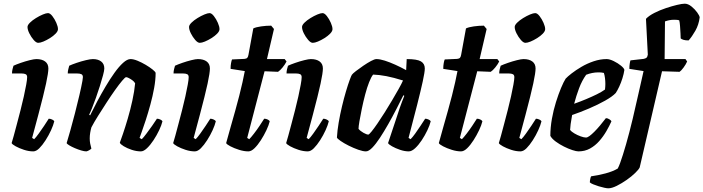

<svg xmlns="http://www.w3.org/2000/svg" viewBox="-20 -820 3810 1040"><path d="M160 0Q136 0 110 -8.5Q84 -17 65 -27.5Q46 -38 43 -45Q47 -57 54.5 -84.5Q62 -112 71.5 -148Q81 -184 91 -222.5Q101 -261 109 -297.5Q117 -334 122 -361.5Q127 -389 127 -402Q127 -414 119 -418Q111 -422 97 -422H45Q45 -434 48 -446Q51 -458 53 -464Q68 -471 92.5 -479.5Q117 -488 141 -494Q165 -500 177 -500Q207 -500 224.5 -487Q242 -474 242 -449Q242 -438 239 -418Q236 -398 229.5 -367.5Q223 -337 212.5 -295Q202 -253 187.5 -198Q173 -143 154 -73L165 -66Q175 -76 189.5 -96Q204 -116 219 -138.5Q234 -161 244 -177Q253 -177 262.5 -172.5Q272 -168 274 -163Q269 -142 256.5 -114.5Q244 -87 227 -60.5Q210 -34 193 -17Q176 0 160 0ZM187 -588Q176 -588 162.5 -603.5Q149 -619 139 -639Q129 -659 129 -674Q129 -684 142 -697Q155 -710 174.5 -722Q194 -734 212 -741.5Q230 -749 240 -749Q251 -749 263.5 -733Q276 -717 285 -696.5Q294 -676 294 -662Q294 -651 281.5 -638Q269 -625 250.5 -613.5Q232 -602 215 -595Q198 -588 187 -588Z M448 0Q437 0 420 -5Q403 -10 385.5 -17.5Q368 -25 355.5 -32.5Q343 -40 341 -45Q349 -71 361 -113.5Q373 -156 386 -206.5Q399 -257 410 -304Q415 -326 419.5 -346.5Q424 -367 426.5 -382Q429 -397 429 -402Q429 -414 421 -418Q413 -422 398 -422H347Q347 -433 350 -445Q353 -457 355 -464Q370 -471 395 -479.5Q420 -488 445 -494Q470 -500 483 -500Q511 -500 528 -487Q545 -474 545 -449Q545 -438 538 -412Q531 -386 521 -354Q511 -322 499.5 -290Q488 -258 478 -233Q468 -208 463 -199L468 -195Q485 -230 506.5 -270.5Q528 -311 552 -351.5Q576 -392 600 -425.5Q624 -459 646.5 -479.5Q669 -500 687 -500Q703 -500 725 -491Q747 -482 769 -469Q791 -456 806.5 -443.5Q822 -431 823 -425Q823 -388 815 -343.5Q807 -299 794.5 -253.5Q782 -208 769.5 -169.5Q757 -131 747.5 -105Q738 -79 736 -73L748 -66Q758 -76 773 -96Q788 -116 804 -138.5Q820 -161 830 -177Q839 -177 848.5 -172.5Q858 -168 860 -163Q855 -142 842 -114.5Q829 -87 811.5 -60.5Q794 -34 776 -17Q758 0 743 0Q719 0 693.5 -8.5Q668 -17 650 -28Q632 -39 629 -47Q634 -60 646 -95Q658 -130 672 -177.5Q686 -225 697 -275.5Q708 -326 712 -369Q706 -379 696 -386Q686 -393 677 -397.5Q668 -402 663 -402Q658 -402 641.5 -382.5Q625 -363 603 -332Q581 -301 557 -264Q533 -227 511 -192Q489 -157 475 -130Q471 -116 468.5 -100.5Q466 -85 466 -70Q466 -56 468.5 -42.5Q471 -29 475 -15Q471 -11 463.5 -6.5Q456 -2 448 0Z M1035 0Q1011 0 985 -8.5Q959 -17 940 -27.5Q921 -38 918 -45Q922 -57 929.5 -84.5Q937 -112 946.5 -148Q956 -184 966 -222.5Q976 -261 984 -297.5Q992 -334 997 -361.5Q1002 -389 1002 -402Q1002 -414 994 -418Q986 -422 972 -422H920Q920 -434 923 -446Q926 -458 928 -464Q943 -471 967.5 -479.5Q992 -488 1016 -494Q1040 -500 1052 -500Q1082 -500 1099.5 -487Q1117 -474 1117 -449Q1117 -438 1114 -418Q1111 -398 1104.5 -367.5Q1098 -337 1087.5 -295Q1077 -253 1062.5 -198Q1048 -143 1029 -73L1040 -66Q1050 -76 1064.5 -96Q1079 -116 1094 -138.5Q1109 -161 1119 -177Q1128 -177 1137.5 -172.5Q1147 -168 1149 -163Q1144 -142 1131.5 -114.5Q1119 -87 1102 -60.5Q1085 -34 1068 -17Q1051 0 1035 0ZM1062 -588Q1051 -588 1037.5 -603.5Q1024 -619 1014 -639Q1004 -659 1004 -674Q1004 -684 1017 -697Q1030 -710 1049.5 -722Q1069 -734 1087 -741.5Q1105 -749 1115 -749Q1126 -749 1138.5 -733Q1151 -717 1160 -696.5Q1169 -676 1169 -662Q1169 -651 1156.5 -638Q1144 -625 1125.5 -613.5Q1107 -602 1090 -595Q1073 -588 1062 -588Z M1325 0Q1302 0 1275 -8.5Q1248 -17 1228 -27.5Q1208 -38 1205 -45Q1217 -89 1229.5 -133Q1242 -177 1254 -219.5Q1266 -262 1276 -301.5Q1286 -341 1293.5 -374.5Q1301 -408 1306 -435L1229 -447Q1229 -464 1231.5 -478Q1234 -492 1237 -498L1304 -501Q1315 -502 1319.5 -507Q1324 -512 1326 -524L1352 -666Q1366 -673 1394 -677Q1422 -681 1449 -681L1464 -663L1426 -500H1522L1532 -487Q1524 -471 1510.5 -454.5Q1497 -438 1486 -431L1413 -434L1319 -73L1330 -66Q1340 -76 1355.5 -96Q1371 -116 1386 -138.5Q1401 -161 1411 -177Q1421 -177 1430 -172.5Q1439 -168 1441 -163Q1436 -142 1423 -114.5Q1410 -87 1393 -60.5Q1376 -34 1358.5 -17Q1341 0 1325 0Z M1647 0Q1623 0 1597 -8.5Q1571 -17 1552 -27.5Q1533 -38 1530 -45Q1534 -57 1541.5 -84.5Q1549 -112 1558.5 -148Q1568 -184 1578 -222.5Q1588 -261 1596 -297.5Q1604 -334 1609 -361.5Q1614 -389 1614 -402Q1614 -414 1606 -418Q1598 -422 1584 -422H1532Q1532 -434 1535 -446Q1538 -458 1540 -464Q1555 -471 1579.5 -479.5Q1604 -488 1628 -494Q1652 -500 1664 -500Q1694 -500 1711.5 -487Q1729 -474 1729 -449Q1729 -438 1726 -418Q1723 -398 1716.5 -367.5Q1710 -337 1699.5 -295Q1689 -253 1674.5 -198Q1660 -143 1641 -73L1652 -66Q1662 -76 1676.5 -96Q1691 -116 1706 -138.5Q1721 -161 1731 -177Q1740 -177 1749.5 -172.5Q1759 -168 1761 -163Q1756 -142 1743.5 -114.5Q1731 -87 1714 -60.5Q1697 -34 1680 -17Q1663 0 1647 0ZM1674 -588Q1663 -588 1649.5 -603.5Q1636 -619 1626 -639Q1616 -659 1616 -674Q1616 -684 1629 -697Q1642 -710 1661.5 -722Q1681 -734 1699 -741.5Q1717 -749 1727 -749Q1738 -749 1750.5 -733Q1763 -717 1772 -696.5Q1781 -676 1781 -662Q1781 -651 1768.5 -638Q1756 -625 1737.5 -613.5Q1719 -602 1702 -595Q1685 -588 1674 -588Z M1962 0Q1946 0 1920.5 -9Q1895 -18 1869 -31Q1843 -44 1825 -56.5Q1807 -69 1805 -75Q1807 -112 1814.5 -156Q1822 -200 1832.5 -244Q1843 -288 1854 -325Q1865 -362 1874 -386.5Q1883 -411 1886 -415Q1891 -422 1908.5 -435.5Q1926 -449 1948 -464Q1970 -479 1989.5 -489.5Q2009 -500 2019 -500Q2038 -500 2064.5 -491.5Q2091 -483 2121 -469.5Q2151 -456 2180 -440L2183 -500Q2239 -500 2260 -487.5Q2281 -475 2281 -449Q2281 -430 2270 -379.5Q2259 -329 2239.5 -252Q2220 -175 2193 -73L2204 -66Q2215 -77 2229 -96.5Q2243 -116 2257.5 -138Q2272 -160 2283 -177Q2292 -177 2301.5 -172.5Q2311 -168 2313 -163Q2308 -142 2295 -114.5Q2282 -87 2264.5 -60.5Q2247 -34 2228.5 -17Q2210 0 2194 0Q2172 0 2147 -8.5Q2122 -17 2103.5 -27.5Q2085 -38 2082 -45L2134 -201Q2140 -220 2145.5 -236Q2151 -252 2157 -267.5Q2163 -283 2170 -301L2165 -304Q2148 -270 2127 -229Q2106 -188 2083 -147.5Q2060 -107 2038 -73.5Q2016 -40 1996.5 -20Q1977 0 1962 0ZM1975 -91Q1979 -91 1992.5 -107.5Q2006 -124 2024.5 -151Q2043 -178 2063.5 -210.5Q2084 -243 2103.5 -276Q2123 -309 2139 -337.5Q2155 -366 2163 -384Q2112 -400 2073 -407.5Q2034 -415 2001 -416Q1991 -404 1979.5 -375Q1968 -346 1958 -308Q1948 -270 1940 -231.5Q1932 -193 1927 -163.5Q1922 -134 1922 -122Q1932 -110 1949 -100.5Q1966 -91 1975 -91Z M2477 0Q2454 0 2427 -8.5Q2400 -17 2380 -27.5Q2360 -38 2357 -45Q2369 -89 2381.5 -133Q2394 -177 2406 -219.5Q2418 -262 2428 -301.5Q2438 -341 2445.5 -374.5Q2453 -408 2458 -435L2381 -447Q2381 -464 2383.5 -478Q2386 -492 2389 -498L2456 -501Q2467 -502 2471.5 -507Q2476 -512 2478 -524L2504 -666Q2518 -673 2546 -677Q2574 -681 2601 -681L2616 -663L2578 -500H2674L2684 -487Q2676 -471 2662.5 -454.5Q2649 -438 2638 -431L2565 -434L2471 -73L2482 -66Q2492 -76 2507.5 -96Q2523 -116 2538 -138.5Q2553 -161 2563 -177Q2573 -177 2582 -172.5Q2591 -168 2593 -163Q2588 -142 2575 -114.5Q2562 -87 2545 -60.5Q2528 -34 2510.5 -17Q2493 0 2477 0Z M2799 0Q2775 0 2749 -8.5Q2723 -17 2704 -27.5Q2685 -38 2682 -45Q2686 -57 2693.5 -84.5Q2701 -112 2710.5 -148Q2720 -184 2730 -222.5Q2740 -261 2748 -297.5Q2756 -334 2761 -361.5Q2766 -389 2766 -402Q2766 -414 2758 -418Q2750 -422 2736 -422H2684Q2684 -434 2687 -446Q2690 -458 2692 -464Q2707 -471 2731.5 -479.5Q2756 -488 2780 -494Q2804 -500 2816 -500Q2846 -500 2863.5 -487Q2881 -474 2881 -449Q2881 -438 2878 -418Q2875 -398 2868.5 -367.5Q2862 -337 2851.5 -295Q2841 -253 2826.5 -198Q2812 -143 2793 -73L2804 -66Q2814 -76 2828.5 -96Q2843 -116 2858 -138.5Q2873 -161 2883 -177Q2892 -177 2901.5 -172.5Q2911 -168 2913 -163Q2908 -142 2895.5 -114.5Q2883 -87 2866 -60.5Q2849 -34 2832 -17Q2815 0 2799 0ZM2826 -588Q2815 -588 2801.5 -603.5Q2788 -619 2778 -639Q2768 -659 2768 -674Q2768 -684 2781 -697Q2794 -710 2813.5 -722Q2833 -734 2851 -741.5Q2869 -749 2879 -749Q2890 -749 2902.5 -733Q2915 -717 2924 -696.5Q2933 -676 2933 -662Q2933 -651 2920.5 -638Q2908 -625 2889.5 -613.5Q2871 -602 2854 -595Q2837 -588 2826 -588Z M3113 0Q3102 0 3080.5 -7Q3059 -14 3035 -26Q3011 -38 2990.5 -53Q2970 -68 2961 -84Q2961 -129 2969.5 -176.5Q2978 -224 2991.5 -267Q3005 -310 3019 -343.5Q3033 -377 3044 -394Q3054 -405 3076.5 -422.5Q3099 -440 3129.5 -458Q3160 -476 3195.5 -488Q3231 -500 3266 -500Q3282 -500 3304.5 -489Q3327 -478 3344 -464Q3361 -450 3362 -441Q3359 -420 3351.5 -396Q3344 -372 3334 -350.5Q3324 -329 3315 -316Q3297 -297 3258 -275Q3219 -253 3171 -232.5Q3123 -212 3079 -197Q3073 -164 3071 -148Q3069 -132 3068 -116Q3075 -107 3091 -97.5Q3107 -88 3125 -81.5Q3143 -75 3154 -75Q3162 -75 3173.5 -83.5Q3185 -92 3199.5 -106.5Q3214 -121 3230 -140Q3246 -159 3262 -180Q3271 -180 3280.5 -174Q3290 -168 3292 -163Q3281 -138 3264.5 -109.5Q3248 -81 3226 -56Q3204 -31 3176 -15.5Q3148 0 3113 0ZM3090 -258Q3124 -270 3155 -283Q3186 -296 3212.5 -309Q3239 -322 3257 -335Q3258 -343 3258.5 -350.5Q3259 -358 3259 -365Q3259 -381 3257 -397Q3255 -413 3251 -425Q3243 -427 3236 -427.5Q3229 -428 3221 -428Q3204 -428 3187 -424.5Q3170 -421 3155 -415Q3132 -383 3116.5 -341.5Q3101 -300 3090 -258Z M3275 200Q3268 200 3253.5 197Q3239 194 3223 189Q3207 184 3193.5 178.5Q3180 173 3175 168Q3175 159 3177.5 148Q3180 137 3182 135Q3219 130 3259 119.5Q3299 109 3326 93Q3332 82 3339 63Q3346 44 3354 18.5Q3362 -7 3371 -38Q3380 -69 3389 -104Q3398 -139 3407 -176Q3424 -251 3438 -311Q3452 -371 3466 -435L3389 -447Q3389 -462 3391 -475Q3393 -488 3395 -493L3466 -501Q3477 -503 3482 -507.5Q3487 -512 3489 -524L3479 -718Q3495 -735 3524.5 -750Q3554 -765 3587 -776Q3620 -787 3647.5 -793.5Q3675 -800 3689 -800Q3707 -800 3725.5 -785Q3744 -770 3756.5 -752.5Q3769 -735 3770 -726Q3765 -686 3746.5 -653.5Q3728 -621 3710 -601Q3692 -601 3681.5 -604.5Q3671 -608 3667 -612Q3667 -620 3666 -639.5Q3665 -659 3663.5 -679.5Q3662 -700 3659 -710Q3653 -712 3645.5 -712.5Q3638 -713 3631 -713Q3617 -713 3605 -710.5Q3593 -708 3582 -704L3580 -500H3693L3702 -487Q3695 -471 3682.5 -454Q3670 -437 3661 -431L3566 -434L3445 87Q3440 98 3420.5 117Q3401 136 3374.5 154.5Q3348 173 3321 186.5Q3294 200 3275 200Z"/></svg>

Font: Texturina 12pt
Style: Bold Italic
Weight: 700
Italic angle: -11°
Designer: Guillermo Torres Carreño
Foundry: Omnibus-Type
Version: Version 1.002